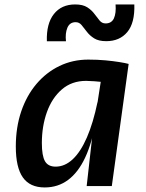

<svg xmlns="http://www.w3.org/2000/svg" viewBox="-20 -818 640 844"><path d="M361 0 385 -213.5 428 -492 455 -517 545.5 -537 471.5 0ZM176.5 6Q111.5 6 80.5 -38Q49.5 -82 49.5 -174Q49.5 -258 73.2 -328Q97 -398 140.2 -449Q183.5 -500 241.5 -528Q299.5 -556 368 -556Q408 -556 443 -552.8Q478 -549.5 504.5 -545.2Q531 -541 545.5 -537L513 -445.5Q507.5 -448 487.8 -451Q468 -454 443 -456.5Q418 -459 394.8 -460.8Q371.5 -462.5 358.5 -462.5Q295.5 -462.5 252 -425Q208.5 -387.5 186.2 -325.2Q164 -263 164 -189Q164 -133 177.8 -109.2Q191.5 -85.5 224.5 -85.5Q265 -85.5 299.8 -118Q334.5 -150.5 362 -213.8Q389.5 -277 408.5 -368.5L419 -341.5L400 -282Q384.5 -189.5 354.2 -125Q324 -60.5 279.5 -27.2Q235 6 176.5 6ZM447 -637Q413.5 -637 393.8 -649.5Q374 -662 361.5 -678.8Q349 -695.5 338.5 -708Q328 -720.5 312.5 -720.5Q286.5 -720.5 276.2 -696Q266 -671.5 270 -636.5H186Q183.5 -714 216.8 -756.2Q250 -798.5 310.5 -798.5Q344 -798.5 363.5 -786Q383 -773.5 395.2 -756.8Q407.5 -740 418 -727.5Q428.5 -715 444 -715Q470.5 -715 480.8 -737.5Q491 -760 488 -798.5H570.5Q573 -717 539.5 -677Q506 -637 447 -637Z"/></svg>

Font: Spline Sans Mono Medium
Style: Italic
Weight: 500
Italic angle: -4°
Monospace: yes
Designer: Eben Sorkin, Mirko Velimirovic
Foundry: Sorkin Type
Version: Version 1.004